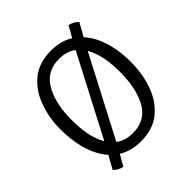

<svg xmlns="http://www.w3.org/2000/svg" viewBox="-204 -872 1061 1061"><g transform="rotate(-45 326.5 -341.5)"><path d="M440.5 -627.5 496 -725Q510.5 -723.5 526.5 -714.8Q542.5 -706 550.5 -695.5L485 -578L212.5 -55.5L157 42Q143 40 127 31.2Q111 22.5 102.5 12.5L168 -105ZM137.5 -342Q137.5 -147 232 -78.5Q269 -52 326.5 -52Q432.5 -52 478 -148Q514.5 -225.5 514.5 -342Q514.5 -537 421 -604.5Q384 -631 326.5 -631Q221 -631 175 -535Q137.5 -458 137.5 -342ZM57 -354Q57 -439.5 86.2 -519.5Q115.5 -599.5 175.2 -647.2Q235 -695 326.8 -695Q418.5 -695 478.2 -647.2Q538 -599.5 567 -519.2Q596 -439 596 -341.5Q596 -244 566.8 -163.8Q537.5 -83.5 478 -35.8Q418.5 12 326.5 12Q193 12 122.5 -92Q57 -189 57 -354Z"/></g></svg>

Font: Signika-CLs Light
Style: CLs-Regular
Weight: 300
Version: Version 2.003;gftools[0.9.32]